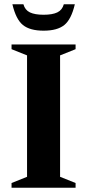

<svg xmlns="http://www.w3.org/2000/svg" viewBox="-20 -878 408 898"><path d="M333.5 -22V0H34V-22L106.5 -51V-619L34 -648V-670H333.5V-648L261 -619V-51ZM184 -809Q225 -809 248 -820Q271 -831 278.5 -858H330Q313.5 -787.5 280.8 -761Q248 -734.5 184 -734.5Q120 -734.5 87.2 -761Q54.5 -787.5 38 -858H89.5Q97 -831 120 -820Q143 -809 184 -809Z"/></svg>

Font: Newsreader Text
Style: Bold
Weight: 700
Designer: Hugues Gentile
Foundry: Production Type
Version: Version 1.001